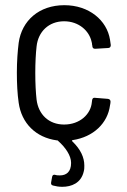

<svg xmlns="http://www.w3.org/2000/svg" viewBox="-20 -534 489 740"><path d="M334 -140C330 -94 288 -54 227 -54C168 -54 128 -93 121 -150C118 -176 116 -211 116 -253C116 -293 118 -329 121 -355C127 -412 168 -452 227 -452C284 -452 324 -415 333 -373C334 -369 335 -366 335 -361C336 -359 336 -357 336 -355C337 -348 341 -346 347 -346L397 -349C403 -349 407 -353 407 -360L404 -381C392 -456 323 -514 228 -514C131 -514 64 -455 52 -369C48 -337 45 -298 45 -254C45 -212 47 -172 52 -138C63 -59 118 -4 199 7C201 7 203 7 204 9C232 34 254 65 254 94C254 129 235 142 211 142C205 142 199 142 193 140C187 138 182 141 181 147L177 169C176 176 178 179 184 181C195 184 207 186 220 186C255 186 293 172 303 126C305 119 305 111 305 104C305 73 291 42 259 11C256 9 257 7 260 6C340 -6 395 -59 404 -128C405 -133 406 -138 406 -142C406 -149 402 -152 396 -153L346 -157C340 -158 336 -155 335 -148C335 -145 334 -143 334 -140Z"/></svg>

Font: Barlow Semi Condensed
Style: Regular
Weight: 400
Width: 4
Designer: Jeremy Tribby
Foundry: Tribby Type
Version: Version 1.422;hotconv 1.0.109;makeotfexe 2.5.65596